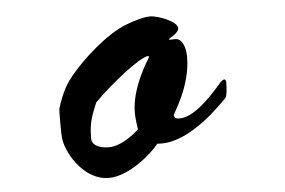

<svg xmlns="http://www.w3.org/2000/svg" viewBox="-44 -1569 986 665"><g transform="rotate(-5 449.5 -1236.5)"><path d="M317.9 -1069.8C288.6 -1069.8 259.3 -1079.6 259.3 -1106.4C259.8 -1161.6 271 -1187.5 288.1 -1228.5C351.6 -1292 454.1 -1373 482.4 -1373C482.9 -1373 482.9 -1369.1 482.9 -1366.7C482.9 -1365.7 418 -1271.5 418 -1181.6C418 -1158.7 421.9 -1138.2 423.8 -1123C412.1 -1111.8 364.3 -1069.8 317.9 -1069.8ZM160.2 -1108.4C170.4 -1052.7 228 -963.9 308.6 -963.9C380.9 -963.9 462.4 -1036.6 486.3 -1067.4C490.7 -1066.9 497.1 -1066.9 502 -1066.9C603 -1066.9 710 -1179.7 734.9 -1204.6C741.2 -1211.4 742.7 -1244.6 742.7 -1259.8C742.7 -1264.2 740.2 -1269 736.8 -1269C732.4 -1269 727.1 -1264.6 724.1 -1261.7C708.5 -1244.6 631.3 -1147.9 572.3 -1147.9C561 -1147.9 551.8 -1149.4 551.8 -1161.6C551.8 -1166.5 615.2 -1256.3 615.2 -1356.9C615.2 -1396.5 601.1 -1422.9 580.1 -1422.9C574.2 -1422.9 565.4 -1422.4 562 -1422.4C559.6 -1422.4 557.6 -1423.3 557.6 -1424.8C557.6 -1426.3 593.3 -1442.4 593.3 -1460C593.3 -1482.4 528.8 -1508.8 498.5 -1508.8C471.7 -1508.8 416 -1490.2 389.2 -1476.1C313 -1435.5 233.4 -1355.5 202.1 -1312C177.7 -1278.3 164.1 -1234.4 158.7 -1217.3C158.2 -1216.8 157.7 -1193.4 157.7 -1168.5C157.7 -1144.5 158.2 -1119.1 160.2 -1108.4Z"/></g></svg>

Font: Bodega Script
Style: Medium
Weight: 500
Italic angle: 39.7°
Version: Version 001.000